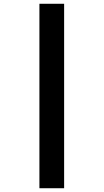

<svg xmlns="http://www.w3.org/2000/svg" viewBox="-20 -780 549 1018"><path d="M189 -760H320V218H189Z"/></svg>

Font: Noto Sans Ethiopic Black
Style: Regular
Weight: 900
Designer: Monotype Design Team
Foundry: Monotype Imaging Inc.
Version: Version 2.102; ttfautohint (v1.8.4.7-5d5b)